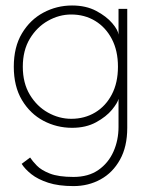

<svg xmlns="http://www.w3.org/2000/svg" viewBox="-20 -442 549 682"><path d="M241 219Q188 219 151.2 207Q114.5 195 91.5 176.8Q68.5 158.5 57 140L87 117.5Q95 130 110.8 146.2Q126.5 162.5 157.2 174.5Q188 186.5 241 186.5Q294 186.5 329.5 161.8Q365 137 383 96.5Q401 56 401 9V-7H432V12Q432 79 406.2 125.2Q380.5 171.5 337.2 195.2Q294 219 241 219ZM401 0V-91Q398 -77 377.8 -52.2Q357.5 -27.5 321.5 -7.8Q285.5 12 236 12Q181.5 12 134.2 -13Q87 -38 58 -86.5Q29 -135 29 -205Q29 -275 58 -323.5Q87 -372 134.2 -397.2Q181.5 -422.5 236 -422.5Q285.5 -422.5 321.8 -403.2Q358 -384 378.8 -359.5Q399.5 -335 401 -319V-410.5H432V0ZM61 -205Q61 -147 86 -105.5Q111 -64 150.5 -42Q190 -20 233 -20Q280.5 -20 318 -42.5Q355.5 -65 377.2 -106.5Q399 -148 399 -205Q399 -262 377.2 -303.5Q355.5 -345 318 -367.8Q280.5 -390.5 233 -390.5Q190 -390.5 150.5 -368.2Q111 -346 86 -304.5Q61 -263 61 -205Z"/></svg>

Font: League Spartan Thin
Style: Regular
Weight: 100
Foundry: The League of Moveable Type
Version: Version 2.002